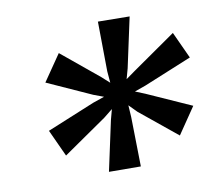

<svg xmlns="http://www.w3.org/2000/svg" viewBox="-65 -921 785 695"><g transform="rotate(-10 327.0 -573.5)"><path d="M93.6 -486.7 268.9 -558.8 311.3 -573.4 274.2 -587.2 111.1 -660.9 177.5 -757.6 313.2 -645.8 342.4 -619.5 338.8 -662.2 336.7 -845.2 453.1 -843.8 413.4 -659.9 402.9 -622 437.2 -646.5 596.8 -757.7 641.9 -659.6 465.5 -587.2 424.9 -572.7 460 -558.5 623.8 -485.2 557.4 -387.7 420.9 -499.1 392.7 -527.7 395.4 -484.3 398.8 -302 281.7 -302.7 321.4 -486.6 331.6 -524.7 298.8 -498.4 139 -387.8Z"/></g></svg>

Font: Merriweather Light
Style: Italic
Weight: 300
Italic angle: -7.8°
Designer: Eben Sorkin
Foundry: Eben Sorkin
Version: Version 2.101